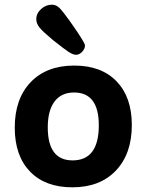

<svg xmlns="http://www.w3.org/2000/svg" viewBox="-20 -790 626 820"><path d="M343 -596Q343 -582 331 -569Q319 -556 305 -556Q292 -556 273.5 -568Q255 -580 206 -619Q164 -654 149.5 -671.5Q135 -689 135 -708Q135 -733 155.5 -751.5Q176 -770 202 -770Q220 -770 234.5 -755.5Q249 -741 281 -696Q343 -608 343 -596ZM289 10Q173 10 108 -57.5Q43 -125 43 -245Q43 -368 111 -439Q179 -510 297 -510Q413 -510 478 -442.5Q543 -375 543 -256Q543 -133 475 -61.5Q407 10 289 10ZM290 -105Q402 -105 402 -255Q402 -395 296 -395Q242 -395 213 -356.5Q184 -318 184 -246Q184 -105 290 -105Z"/></svg>

Font: Solway
Style: Bold
Weight: 700
Designer: Mariya V. Pigoulevskaya
Foundry: The Northern Block Ltd.
Version: Version 1.000;hotconv 1.0.109;makeotfexe 2.5.65596